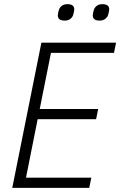

<svg xmlns="http://www.w3.org/2000/svg" viewBox="-20 -903 578 923"><path d="M39 0 179 -698H538L528 -649H225L171 -379H452L442 -330H161L105 -49H419L409 0ZM291 -804Q258 -804 258 -829Q258 -837 263 -855Q266 -866 276.5 -874.5Q287 -883 304 -883Q337 -883 337 -858Q337 -850 332 -832Q329 -821 318.5 -812.5Q308 -804 291 -804ZM459 -804Q426 -804 426 -829Q426 -837 431 -855Q434 -866 444.5 -874.5Q455 -883 472 -883Q505 -883 505 -858Q505 -850 500 -832Q497 -821 486.5 -812.5Q476 -804 459 -804Z"/></svg>

Font: IBM Plex Sans Cond Light
Style: Italic
Weight: 300
Width: 3
Italic angle: -11°
Designer: Mike Abbink, Paul van der Laan, Pieter van Rosmalen
Foundry: Bold Monday
Version: Version 1.3